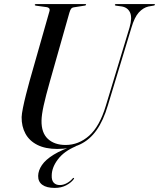

<svg xmlns="http://www.w3.org/2000/svg" viewBox="-20 -720 780 941"><path d="M349.5 -7.5 351.5 -3Q293.5 21.5 263.8 61Q234 100.5 233.5 139.5Q232.5 163.5 243.2 175.2Q254 187 273.5 187Q290.5 187 307.8 177.5Q325 168 335.5 155Q337.5 153 339.2 152.2Q341 151.5 342.5 152Q343.5 152.5 343 154.2Q342.5 156 341 158.5Q329 175 304.8 188Q280.5 201 248.5 201Q208.5 201 187.5 185.8Q166.5 170.5 167 142Q167.5 115.5 185.5 89Q203.5 62.5 243.5 37.8Q283.5 13 349.5 -7.5ZM498.5 -201 615 -585.5Q629 -634 617.2 -659Q605.5 -684 576 -688.5L550 -692Q545.5 -692.5 544.2 -693.5Q543 -694.5 543 -696.5Q543 -698 544.5 -699Q546 -700 548.5 -700H735Q737.5 -700 738.5 -699.2Q739.5 -698.5 739.5 -697Q739.5 -695.5 738.2 -694.5Q737 -693.5 733 -692.5L707 -688Q681.5 -682 660.2 -658.8Q639 -635.5 624 -584L508.5 -203Q486.5 -129 453.2 -82Q420 -35 372.8 -12.5Q325.5 10 261 10Q202.5 10 163.2 -9.8Q124 -29.5 104.8 -64.8Q85.5 -100 86 -146Q86.5 -161.5 92.5 -191.5Q98.5 -221.5 107.5 -256.8Q116.5 -292 125 -323L222.5 -665.5Q225 -674.5 220.8 -679.2Q216.5 -684 209 -685L157.5 -692Q153.5 -692.5 152 -693.5Q150.5 -694.5 150.5 -696.5Q150.5 -698 152 -699Q153.5 -700 156 -700H398Q402 -700 402 -697Q402 -695.5 400.8 -694.5Q399.5 -693.5 395.5 -692.5L341 -684Q333.5 -683 329 -677.8Q324.5 -672.5 320 -657.5L225 -322.5Q204 -248.5 194 -203Q184 -157.5 183.5 -129Q182.5 -69 214.8 -39.2Q247 -9.5 301.5 -9.5Q365.5 -9.5 416.8 -54.8Q468 -100 498.5 -201Z"/></svg>

Font: Fraunces 120pt
Style: Italic
Weight: 400
Italic angle: -16°
Version: Version 1.000;[b76b70a41]